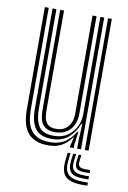

<svg xmlns="http://www.w3.org/2000/svg" viewBox="-86 -653 575 861"><g transform="rotate(10 202.0 -222.0)"><path d="M169.8 8Q134.5 8 111.8 -2Q89 -12 75.9 -28.1Q62.8 -44.2 56.6 -63.9Q50.5 -83.5 48.9 -103Q47.2 -122.5 47.2 -139V-600H64.8V-142Q64.8 -122.8 67.4 -99.5Q70 -76.2 80.2 -55.4Q90.5 -34.5 112.9 -21Q135.2 -7.5 174.8 -7.5Q214 -7.5 241.6 -25Q269.2 -42.5 287.8 -75H292.5L284.2 -14.5V0H266.8V-5.8L277 -46.2H273.8Q255 -20 230 -6Q205 8 169.8 8ZM335 0V-600H352.2V0ZM189.2 -55.5Q163.5 -55.5 148.8 -64.4Q134 -73.2 127.2 -87.2Q120.5 -101.2 118.8 -117.4Q117 -133.5 117 -148.2V-600H134.5V-149.2Q134.5 -131 137.5 -112.9Q140.5 -94.8 152.5 -82.9Q164.5 -71 191.8 -71Q216 -71 232 -81.8Q248 -92.5 256.1 -110.9Q264.2 -129.2 264.2 -152.2V-600H282.5V-153.5Q282.5 -127 272 -104.6Q261.5 -82.2 240.8 -68.9Q220 -55.5 189.2 -55.5ZM179.5 -23.2Q126.2 -23.5 104.2 -53.8Q82.2 -84 82.2 -143V-600H99.8V-145Q99.8 -95 117.8 -66.8Q135.8 -38.5 185.5 -38.5Q223.5 -38.5 248.9 -56Q274.2 -73.5 287.1 -100.2Q300 -127 300 -155V-600H317.5V0H300V-42L303.8 -113.2H299.2Q284.8 -73.5 255 -48.1Q225.2 -22.8 179.5 -23.2ZM274.2 25.2 270.2 60Q265.2 103.5 284 122.5Q302.8 141.5 351.8 141.5H373.8V155.8H351.8Q295 155.8 273.2 133.6Q251.5 111.5 257.5 60L261.5 25.2ZM323.5 25.2 320 55Q318.2 70.8 325.4 77.6Q332.5 84.5 351.8 84.5H373.8V98.5H351.8Q324.8 98.5 314.5 88.4Q304.2 78.2 307.5 55L311.5 25.2ZM299.5 25.2 295.5 57.5Q291.5 87 304.5 99.9Q317.5 112.8 351.8 112.8H373.8V127.2H351.8Q309.8 127.2 293.8 111Q277.8 94.8 282.5 57.5L286.5 25.2Z"/></g></svg>

Font: Big Shoulders Inline Display Thin SemiBold
Style: Regular
Weight: 600
Version: Version 2.002